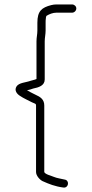

<svg xmlns="http://www.w3.org/2000/svg" viewBox="-20 -716 412 863"><path d="M304 -696H233C226 -696 218 -695 210 -693C168 -682 148 -667 148 -614V-579C148 -561 144 -548 144 -530V-361C136 -357 127 -356 118 -353C97 -345 65 -345 54 -327C43 -309 57 -293 70 -285C86 -274 107 -265 124 -256L138 -250C141 -248 142 -247 142 -242V57C142 74 159 92 171 98C200 111 227 122 265 127C289 130 294 94 270 91C254 87 236 85 222 79C214 75 179 67 179 56V-242C179 -270 160 -281 140 -290L126 -297C119 -300 113 -304 106 -308C105 -308 103 -309 101 -310C111 -312 121 -315 129 -318C154 -323 181 -331 181 -359V-530C181 -547 185 -561 185 -579V-614C185 -621 185 -627 186 -632C186 -637 187 -640 188 -643C188 -644 189 -645 191 -646C201 -652 217 -659 233 -659H304C314 -659 323 -668 323 -678C323 -688 314 -696 304 -696Z"/></svg>

Font: Electronic
Style: SeLt
Weight: 300
Version: Version 1.011